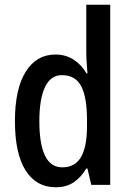

<svg xmlns="http://www.w3.org/2000/svg" viewBox="-20 -780 553 810"><path d="M215 10Q133 10 88 -61Q43 -132 43 -269Q43 -405 88.5 -477.5Q134 -550 214 -550Q257 -550 290.5 -528.5Q324 -507 345 -470H349Q348 -491 346 -512.5Q344 -534 344 -555V-760H445V0H365L349 -69H344Q322 -32 291 -11Q260 10 215 10ZM243 -74Q296 -74 321.5 -117Q347 -160 347 -247V-273Q347 -370 322.5 -416.5Q298 -463 241 -463Q194 -463 170 -413Q146 -363 146 -269Q146 -172 170 -123Q194 -74 243 -74Z"/></svg>

Font: Noto Sans Bengali Condensed Medium
Style: Regular
Weight: 500
Width: 3
Designer: Jelle Bosma - Monotype Design Team
Foundry: Monotype Imaging Inc.
Version: Version 2.003